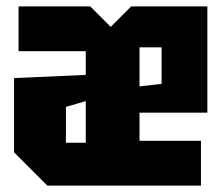

<svg xmlns="http://www.w3.org/2000/svg" viewBox="-20 -580 700 600"><path d="M24 -104V-336L248 -346V-420H38V-560H262L326 -496L390 -560H628V-228H416V-140H608V0H128ZM416 -310 485 -318V-432H416ZM186 -246V-134H248V-264Z"/></svg>

Font: Tektur Condensed
Style: Bold
Weight: 700
Width: 3
Designer: Adam Jagosz
Foundry: Adam Jagosz
Version: Version 1.005;gftools[0.9.30]